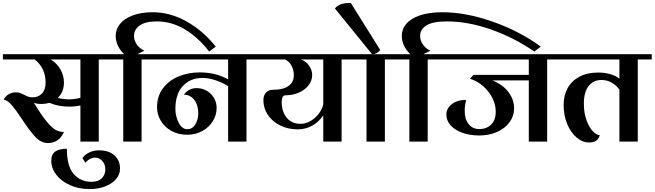

<svg xmlns="http://www.w3.org/2000/svg" viewBox="-32 -972 4494 1318"><path d="M742 -564H646V0H520V-248Q486 -240 442 -240Q369 -240 308 -266Q279 -258 250 -258Q225 -258 201 -266Q254 -178 291 -134.5Q328 -91 353.5 -78.5Q379 -66 407 -66Q373 10 297 10Q250 10 210.5 -32Q171 -74 119 -154Q77 -217 49.5 -249.5Q22 -282 -7 -289Q7 -313 28.5 -325.5Q50 -338 76 -338Q94 -338 105.5 -334Q117 -330 135 -321Q149 -313 161.5 -308.5Q174 -304 192 -304Q231 -304 256 -330Q281 -356 281 -406Q281 -457 260.5 -498Q240 -539 205 -564H-12V-600H742ZM520 -301V-564H315Q358 -539 382.5 -496Q407 -453 407 -405Q407 -342 365 -300Q403 -290 442 -290Q482 -290 520 -301Z M792 185Q792 226 764 258Q736 290 688.5 308Q641 326 583 326Q508 326 447.5 298.5Q387 271 353.5 226.5Q320 182 320 132Q320 87 347.5 68Q375 49 427 49Q427 169 474 222.5Q521 276 595 276Q642 276 666.5 252Q691 228 691 191Q691 155 669.5 132.5Q648 110 622 110Q602 110 584 120Q566 130 555 146L534 113Q552 88 582 74Q612 60 647 60Q716 60 754 95Q792 130 792 185Z M1449 -652 1404 -618Q1328 -716 1237 -770.5Q1146 -825 1044 -825Q967 -825 927.5 -797.5Q888 -770 888 -725Q888 -694 907.5 -666Q927 -638 959 -624L911 -600H1036V-564H940V0H814V-564H718V-600H821Q793 -625 777.5 -658.5Q762 -692 762 -725Q762 -771 792 -808Q822 -845 880 -866.5Q938 -888 1017 -888Q1136 -888 1249 -824.5Q1362 -761 1449 -652Z M1756 -564H1660V0H1534V-381Q1489 -408 1443.5 -422.5Q1398 -437 1358 -437Q1275 -437 1223.5 -382Q1172 -327 1172 -224Q1172 -173 1195 -129Q1218 -85 1253 -85Q1289 -85 1309 -118.5Q1329 -152 1329 -194Q1329 -251 1301.5 -286.5Q1274 -322 1230 -322Q1245 -343 1267 -355Q1289 -367 1316 -367Q1375 -367 1415 -327.5Q1455 -288 1455 -230Q1455 -183 1429.5 -141Q1404 -99 1357.5 -73Q1311 -47 1253 -47Q1193 -47 1145.5 -73Q1098 -99 1072 -142.5Q1046 -186 1046 -236Q1046 -311 1086 -365Q1126 -419 1193 -447Q1260 -475 1339 -475Q1450 -475 1534 -427V-564H1012V-600H1756Z M2412 -564H2313V0H2187V-180Q2156 -134 2110.5 -109Q2065 -84 2012 -84Q1946 -84 1892 -110.5Q1838 -137 1807 -183Q1776 -229 1776 -284Q1776 -316 1793.5 -336Q1811 -356 1847 -356Q1911 -356 1948 -381.5Q1985 -407 1985 -457Q1985 -488 1971 -517.5Q1957 -547 1925 -564H1732V-600H2412ZM2034 -564Q2071 -550 2091 -519.5Q2111 -489 2111 -457Q2111 -419 2086.5 -387Q2062 -355 2020 -336.5Q1978 -318 1930 -318Q1913 -318 1907.5 -304.5Q1902 -291 1902 -271Q1902 -205 1936.5 -163.5Q1971 -122 2031 -122Q2066 -122 2099 -141Q2132 -160 2155.5 -190.5Q2179 -221 2187 -255V-564Z M2706 -564H2610V0H2484V-564H2388V-600H2706ZM2376 -952 2578 -629Q2557 -600 2522 -600L2267 -914Q2281 -932 2306 -942Q2331 -952 2376 -952Z M3680 -652 3636 -618Q3499 -713 3340 -769Q3181 -825 3037 -825Q2940 -825 2896 -798Q2852 -771 2852 -725Q2852 -694 2871.5 -666Q2891 -638 2923 -624L2875 -600H3000V-564H2904V0H2778V-564H2682V-600H2785Q2757 -625 2741.5 -658.5Q2726 -692 2726 -725Q2726 -772 2757 -808.5Q2788 -845 2850.5 -866.5Q2913 -888 3005 -888Q3165 -888 3349.5 -823.5Q3534 -759 3680 -652Z M3598 -420H3349Q3424 -388 3460.5 -337Q3497 -286 3497 -231Q3497 -175 3465 -132Q3433 -89 3378.5 -65.5Q3324 -42 3258 -42Q3192 -42 3140.5 -61Q3089 -80 3060.5 -112.5Q3032 -145 3032 -186Q3032 -227 3068.5 -256.5Q3105 -286 3168 -286Q3158 -249 3158 -210Q3158 -153 3185.5 -119.5Q3213 -86 3258 -86Q3308 -86 3339.5 -117Q3371 -148 3371 -206Q3371 -252 3348.5 -298Q3326 -344 3286 -379.5Q3246 -415 3194 -432L3219 -458H3598V-564H2976V-600H3820V-564H3724V0H3598Z M4442 -564H4346V0H4220V-357Q4197 -388 4166 -405.5Q4135 -423 4097 -423Q4041 -423 4008.5 -381Q3976 -339 3976 -261Q3976 -195 3994.5 -145.5Q4013 -96 4038.5 -70Q4064 -44 4085 -44Q4078 -18 4060.5 -6Q4043 6 4012 6Q3966 6 3926 -28Q3886 -62 3861.5 -121Q3837 -180 3837 -252Q3837 -315 3863.5 -365Q3890 -415 3944 -444.5Q3998 -474 4075 -474Q4118 -474 4157 -463Q4196 -452 4220 -432V-564H3796V-600H4442Z"/></svg>

Font: Arya
Style: Bold
Weight: 700
Designer: Eduardo Rodriguez Tunni, Modular Infotech
Foundry: Eduardo Rodriguez Tunni, Modular Infotech
Version: Version 1.002